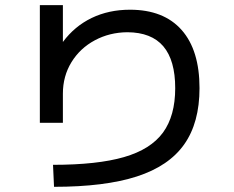

<svg xmlns="http://www.w3.org/2000/svg" viewBox="-20 -723 904 741"><path d="M656.2 -382.8Q656.2 -490.2 610.4 -544.2Q564.5 -598.1 471.7 -598.6Q403.3 -598.1 346.2 -567.6Q289.1 -537.1 255.9 -483.2Q222.7 -429.2 222.7 -361.3V-249H133.8V-703.1H222.7V-561Q267.6 -621.6 333.7 -653.6Q399.9 -685.5 481.4 -685.5Q611.8 -685.5 680.9 -607.4Q750 -529.3 750 -382.8Q750 -249.5 690.9 -165.8Q631.8 -82 508.3 -42Q384.8 -2 188.5 -2L184.6 -86.9Q355.5 -86.9 458.5 -116.7Q561.5 -146.5 608.9 -211.2Q656.2 -275.9 656.2 -382.8Z"/></svg>

Font: Pretendard GOV Medium
Style: Regular
Weight: 500
Designer: Base glyphs from Inter by Rasmus Andersson; Hangeul glyphs from Noto Sans CJK(Source Han Sans) by Jang Soo-young and Kan
Foundry: Kil Hyung-jin
Version: Version 1.309